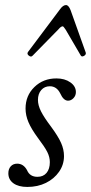

<svg xmlns="http://www.w3.org/2000/svg" viewBox="-20 -726 359 759"><path d="M88 13Q53 13 33 -1.5Q13 -16 13 -41Q13 -58 22.5 -68.5Q32 -79 48 -79Q73 -79 87 -53Q98 -27 128 -27Q151 -27 164 -42.5Q177 -58 177 -85Q177 -105 167 -125Q157 -145 129 -182Q104 -216 92.5 -243Q81 -270 81 -297Q81 -348 116 -382Q151 -416 203 -416Q236 -416 258 -400.5Q280 -385 280 -362Q280 -348 270.5 -338Q261 -328 249 -328Q231 -328 218 -357Q204 -385 177 -385Q156 -385 143 -370Q130 -355 130 -331Q130 -310 142 -286Q154 -262 182 -225Q210 -187 221.5 -161Q233 -135 233 -109Q233 -75 213.5 -47Q194 -19 161.5 -3Q129 13 88 13ZM109 -506Q103 -499 94 -506Q85 -513 91 -521L217 -689Q229 -706 241 -706Q251 -706 259 -686L319 -518Q321 -510 312 -505Q303 -500 299 -507L240 -608Q231 -622 228 -622Q221 -622 211 -610Z"/></svg>

Font: Junicode SmExp
Style: Italic
Weight: 400
Width: 6
Italic angle: -11°
Designer: Peter S. Baker
Version: Version 2.205; ttfautohint (v1.8.4)